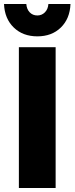

<svg xmlns="http://www.w3.org/2000/svg" viewBox="-26 -936 371 956"><path d="M68 -701H251V0H68ZM160 -859Q182 -859 197.5 -874.5Q213 -890 215 -916H325Q322 -843 277 -799Q232 -755 160 -755Q88 -755 42.5 -799Q-3 -843 -6 -916H105Q107 -890 122 -874.5Q137 -859 160 -859Z"/></svg>

Font: Gontserrat
Style: Bold
Weight: 700
Designer: Julieta Ulanovsky
Foundry: Julieta Ulanovsky
Version: Version 6.001